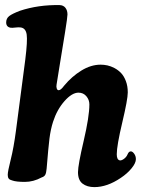

<svg xmlns="http://www.w3.org/2000/svg" viewBox="-20 -727 570 774"><path d="M44.4 -200.7 82 -487.3Q91.3 -562.5 87.6 -587.6Q84 -612.8 64.5 -616.2Q55.2 -617.7 42.5 -616Q29.8 -614.3 22.9 -615.2Q4.9 -618.2 4.9 -636.7Q4.9 -652.8 17.3 -662.4Q29.8 -671.9 60.5 -683.6Q134.3 -708 220.2 -706.5Q235.4 -706.1 243.7 -695.6Q252 -685.1 252 -668.5Q252 -657.7 242.2 -596.7Q232.4 -535.6 221.2 -467.8Q210 -399.9 208 -385.7Q206.5 -377.4 208.7 -370.4Q210.9 -363.3 216.8 -363.3Q225.1 -363.3 238.3 -381.3Q269.5 -418.9 308.1 -442.6Q346.7 -466.3 385.7 -466.3Q398.9 -466.3 412.8 -463.4Q426.8 -460.4 441.9 -452.4Q457 -444.3 468.5 -432.1Q480 -419.9 487.5 -399.9Q495.1 -379.9 495.1 -354.5Q495.1 -326.7 472.9 -233.2Q450.7 -139.6 450.7 -105Q450.7 -83.5 462.4 -80.6Q469.2 -79.1 479.5 -86.4Q489.7 -93.8 494.1 -104.5Q499.5 -117.7 508.3 -116.7Q514.6 -116.2 521.2 -106.9Q527.8 -97.7 527.8 -85.4Q527.8 -69.8 510.5 -48.6Q493.2 -27.3 466.8 -9.8Q412.1 27.3 360.4 27.3Q331.1 27.3 312.7 13.2Q294.4 -1 294.4 -32.7Q294.4 -61.5 317.4 -159.4Q340.3 -257.3 340.3 -306.2Q340.3 -324.7 328.1 -339.1Q315.9 -353.5 296.4 -353.5Q270 -353.5 239.7 -319.1Q209.5 -284.7 193.8 -235.8Q184.1 -205.6 179.4 -168.5Q174.8 -131.3 168 -47.4Q166.5 -30.3 162.6 -22.7Q158.7 -15.1 147.9 -11.7Q114.7 6.3 80.1 6.3Q45.4 6.3 29.3 0.5Q19 -2 15.1 -7.1Q11.2 -12.2 11.2 -22Q11.2 -36.1 23.2 -83.5Q35.2 -130.9 44.4 -200.7Z"/></svg>

Font: Cooper*
Style: Bold Italic
Weight: 700
Italic angle: -7°
Designer: Owen Earl
Foundry: indestructible type*
Version: Version 0.001